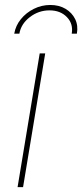

<svg xmlns="http://www.w3.org/2000/svg" viewBox="-20 -764 336 784"><path d="M51.8 0 142.1 -545.9H164.6L74.2 0ZM185.5 -743.7Q221.2 -743.7 247.6 -728Q273.9 -712.4 286.9 -686Q299.8 -659.7 293.9 -626.5H272.9Q279.8 -666.5 253.2 -694.1Q226.6 -721.7 182.1 -721.7Q137.7 -721.7 101.8 -694.1Q65.9 -666.5 59.1 -626.5H38.1Q43.9 -659.7 65.4 -686Q86.9 -712.4 118.4 -728Q149.9 -743.7 185.5 -743.7Z"/></svg>

Font: Inter Thin
Style: Italic
Weight: 250
Italic angle: -9.3988°
Designer: Rasmus Andersson
Foundry: rsms
Version: Version 4.001;git-66647c0bb